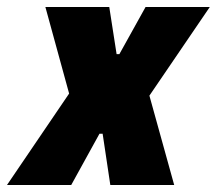

<svg xmlns="http://www.w3.org/2000/svg" viewBox="-62 -530 621 550"><path d="M-42 0 136 -262 68 -510H251L272 -375H280L355 -510H539L366 -256L437 0H254L232 -147H223L142 0Z"/></svg>

Font: Saira SemiCondensed Black
Style: Italic
Weight: 900
Width: 4
Italic angle: -12°
Designer: Hector Gatti with collaboration of the Omnibus-Type team
Foundry: Omnibus-Type
Version: Version 1.101